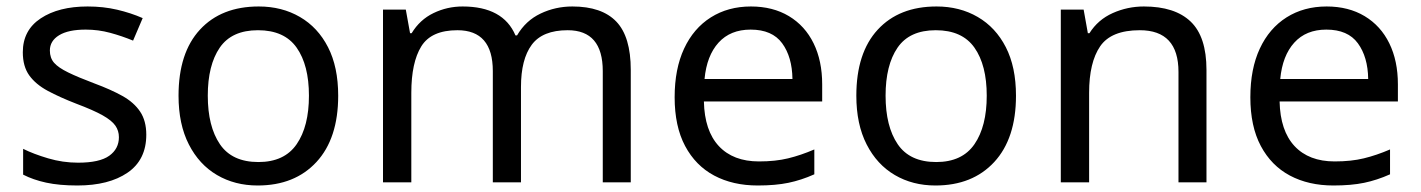

<svg xmlns="http://www.w3.org/2000/svg" viewBox="-20 -566 4410 596"><path d="M434.1 -147.9Q434.1 -69.8 376 -30Q317.9 9.8 220.2 9.8Q164.1 9.8 123.5 1Q83 -7.8 51.8 -23.9V-104Q84 -87.9 129.4 -74.5Q174.8 -61 222.2 -61Q289.1 -61 319.1 -82.5Q349.1 -104 349.1 -140.1Q349.1 -160.2 338.1 -176Q327.1 -191.9 298.6 -208Q270 -224.1 216.8 -244.1Q165 -264.2 127.9 -284.2Q90.8 -304.2 70.8 -332Q50.8 -359.9 50.8 -403.8Q50.8 -472.2 106.4 -509Q162.1 -545.9 252 -545.9Q300.8 -545.9 343.5 -535.9Q386.2 -525.9 422.9 -509.8L393.1 -439.9Q358.9 -454.1 322 -464.1Q285.2 -474.1 246.1 -474.1Q191.9 -474.1 163.3 -456.5Q134.8 -439 134.8 -409.2Q134.8 -386.2 147.9 -371.1Q161.1 -356 191.7 -341.1Q222.2 -326.2 272.9 -307.1Q324.2 -288.1 360.1 -268.1Q396 -248 415 -219.5Q434.1 -190.9 434.1 -147.9Z M1029.8 -269Q1029.8 -136.2 962.4 -63.2Q895 9.8 779.8 9.8Q709 9.8 653.6 -22.7Q598.1 -55.2 566.2 -117.7Q534.2 -180.2 534.2 -269Q534.2 -401.9 600.6 -473.9Q667 -545.9 783.2 -545.9Q855 -545.9 910.9 -513.4Q966.8 -481 998.3 -419.4Q1029.8 -357.9 1029.8 -269ZM625 -269Q625 -173.8 662.6 -118.4Q700.2 -63 782.2 -63Q862.8 -63 900.9 -118.4Q939 -173.8 939 -269Q939 -363.8 900.9 -418Q862.8 -472.2 780.8 -472.2Q699.2 -472.2 662.1 -418Q625 -363.8 625 -269Z M1756.8 -545.9Q1848.1 -545.9 1893.1 -499Q1938 -452.1 1938 -349.1V0H1851.1V-345.2Q1851.1 -472.2 1742.2 -472.2Q1664.1 -472.2 1630.6 -427Q1597.2 -381.8 1597.2 -295.9V0H1509.8V-345.2Q1509.8 -472.2 1399.9 -472.2Q1318.8 -472.2 1287.8 -422.1Q1256.8 -372.1 1256.8 -277.8V0H1168.9V-536.1H1239.7L1252.9 -462.9H1257.8Q1283.2 -504.9 1325.7 -525.4Q1368.2 -545.9 1416 -545.9Q1542 -545.9 1580.1 -456.1H1585Q1611.8 -502 1658 -523.9Q1704.1 -545.9 1756.8 -545.9Z M2311 -545.9Q2378.9 -545.9 2429 -515.9Q2479 -485.8 2505.6 -431.4Q2532.2 -377 2532.2 -304.2V-251H2165Q2167 -160.2 2211.4 -112.5Q2255.9 -64.9 2335.9 -64.9Q2387.2 -64.9 2426.5 -74.5Q2465.8 -84 2507.8 -102.1V-24.9Q2467.3 -6.8 2427.2 1.5Q2387.2 9.8 2332 9.8Q2254.9 9.8 2197 -21Q2139.2 -51.8 2106.7 -112.8Q2074.2 -173.8 2074.2 -264.2Q2074.2 -352.1 2103.5 -415Q2132.8 -478 2186.5 -512Q2240.2 -545.9 2311 -545.9ZM2310.1 -474.1Q2247.1 -474.1 2210.4 -433.6Q2173.8 -393.1 2167 -320.8H2439.9Q2439 -389.2 2408 -431.6Q2377 -474.1 2310.1 -474.1Z M3133.8 -269Q3133.8 -136.2 3066.4 -63.2Q2999 9.8 2883.8 9.8Q2813 9.8 2757.6 -22.7Q2702.1 -55.2 2670.2 -117.7Q2638.2 -180.2 2638.2 -269Q2638.2 -401.9 2704.6 -473.9Q2771 -545.9 2887.2 -545.9Q2959 -545.9 3014.9 -513.4Q3070.8 -481 3102.3 -419.4Q3133.8 -357.9 3133.8 -269ZM2729 -269Q2729 -173.8 2766.6 -118.4Q2804.2 -63 2886.2 -63Q2966.8 -63 3004.9 -118.4Q3043 -173.8 3043 -269Q3043 -363.8 3004.9 -418Q2966.8 -472.2 2884.8 -472.2Q2803.2 -472.2 2766.1 -418Q2729 -363.8 2729 -269Z M3530.8 -545.9Q3627 -545.9 3676 -499Q3725.1 -452.1 3725.1 -349.1V0H3638.2V-342.8Q3638.2 -472.2 3518.1 -472.2Q3429.2 -472.2 3395 -422.1Q3360.8 -372.1 3360.8 -277.8V0H3272.9V-536.1H3343.8L3356.9 -462.9H3361.8Q3388.2 -504.9 3434.1 -525.4Q3480 -545.9 3530.8 -545.9Z M4098.1 -545.9Q4166 -545.9 4216.1 -515.9Q4266.1 -485.8 4292.7 -431.4Q4319.3 -377 4319.3 -304.2V-251H3952.1Q3954.1 -160.2 3998.5 -112.5Q4043 -64.9 4123 -64.9Q4174.3 -64.9 4213.6 -74.5Q4252.9 -84 4294.9 -102.1V-24.9Q4254.4 -6.8 4214.4 1.5Q4174.3 9.8 4119.1 9.8Q4042 9.8 3984.1 -21Q3926.3 -51.8 3893.8 -112.8Q3861.3 -173.8 3861.3 -264.2Q3861.3 -352.1 3890.6 -415Q3919.9 -478 3973.6 -512Q4027.3 -545.9 4098.1 -545.9ZM4097.2 -474.1Q4034.2 -474.1 3997.6 -433.6Q3960.9 -393.1 3954.1 -320.8H4227.1Q4226.1 -389.2 4195.1 -431.6Q4164.1 -474.1 4097.2 -474.1Z"/></svg>

Font: Defago Noto Sans
Style: Regular
Weight: 400
Designer: John M. Durdin
Foundry: Lao IT Dev Co., Ltd.
Version: Version 1.000 2007 initial release